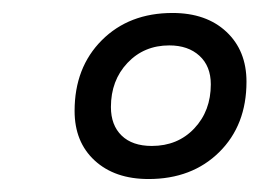

<svg xmlns="http://www.w3.org/2000/svg" viewBox="-20 -741 400 296"><path d="M95 -570Q95 -637 137 -679Q179 -721 246 -721Q298 -721 329 -692Q360 -663 360 -615Q360 -548 318 -506.5Q276 -465 209 -465Q157 -465 126 -493.5Q95 -522 95 -570ZM305 -611Q305 -639 287.5 -655Q270 -671 241 -671Q202 -671 176.5 -644Q151 -617 151 -576Q151 -548 167.5 -532Q184 -516 214 -516Q254 -516 279.5 -543Q305 -570 305 -611Z"/></svg>

Font: KoHo Medium
Style: Italic
Weight: 500
Italic angle: -10°
Designer: Cadson Demak & Katatrad Team
Foundry: Cadson Demak Co.,Ltd.
Version: Version 1.000